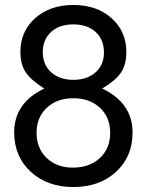

<svg xmlns="http://www.w3.org/2000/svg" viewBox="-20 -729 596 772"><path d="M391 -373Q513 -315 513 -196Q513 -99 446.5 -38Q380 23 275 23Q170 23 103.5 -38.5Q37 -100 37 -197Q37 -315 158 -373Q104 -407 83 -439Q62 -471 62 -520Q62 -603 121.5 -656Q181 -709 275 -709Q369 -709 428.5 -656Q488 -603 488 -520Q488 -470 467 -438Q446 -406 391 -373ZM152 -519Q152 -469 185.5 -438.5Q219 -408 275 -408Q330 -408 364 -438Q398 -468 398 -518Q398 -570 364.5 -600.5Q331 -631 275 -631Q219 -631 185.5 -600.5Q152 -570 152 -519ZM273 -55Q340 -55 381.5 -93.5Q423 -132 423 -195Q423 -257 382 -295.5Q341 -334 275 -334Q209 -334 168 -295.5Q127 -257 127 -195Q127 -133 167.5 -94Q208 -55 273 -55Z"/></svg>

Font: ColatingCofangSans
Style: Regular
Weight: 400
Foundry: GNU
Version: Version 412.227;June 27, 2022;FontCreator 11.0.0.2412 32-bit